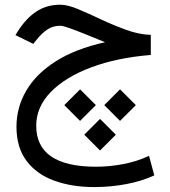

<svg xmlns="http://www.w3.org/2000/svg" viewBox="-20 -444 709 802"><path d="M609.9 -298.3V-214.4Q468.8 -203.1 360.8 -162.6Q252.9 -122.1 192.1 -59.6Q131.3 2.9 131.3 81.1Q131.3 252.4 381.3 252.4Q436.5 252.4 494.4 241.5Q552.2 230.5 602.5 207L624.5 288.6Q573.2 312.5 507.6 325Q441.9 337.4 374 337.4Q280.3 337.4 206.8 310.8Q133.3 284.2 91.1 228.3Q48.8 172.4 48.8 85.4Q48.8 4.9 89.6 -65.2Q130.4 -135.3 212.6 -187.7Q294.9 -240.2 418.9 -267.6Q378.9 -284.2 340.1 -299.8Q301.3 -315.4 272.2 -325.9Q243.2 -336.4 231.4 -336.4Q201.7 -336.4 178.2 -321Q154.8 -305.7 132.3 -277.3L119.1 -260.7L44.4 -297.4L51.8 -309.1Q86.9 -365.7 130.6 -395Q174.3 -424.3 231.9 -424.3Q262.2 -424.3 306.4 -405.8Q350.6 -387.2 402.3 -362.8Q454.1 -338.4 507.6 -319.1Q561 -299.8 609.9 -298.3ZM481.4 -70.8 547.4 -4.9 481.4 61 415.5 -4.9ZM314.5 -70.8 380.4 -4.9 314.5 61 248.5 -4.9ZM397.9 52.7 463.9 118.7 397.9 184.6 332 118.7Z"/></svg>

Font: Vazirmatn UI FD
Style: Regular
Weight: 400
Designer: Saber Rastikerdar
Foundry: Saber Rastikerdar
Version: Version 33.003